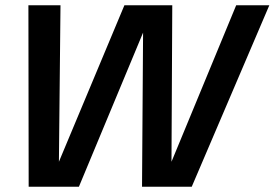

<svg xmlns="http://www.w3.org/2000/svg" viewBox="-20 -710 1044 730"><path d="M89 0 88 -690H210L204 -95L453 -690H635L632 -95L878 -690H1004L709 0H520L524 -586L280 0Z"/></svg>

Font: Radio Canada Big Medium
Style: Italic
Weight: 500
Italic angle: -12°
Designer: Étienne Aubert Bonn
Foundry: Coppers and Brasses
Version: Version 1.001